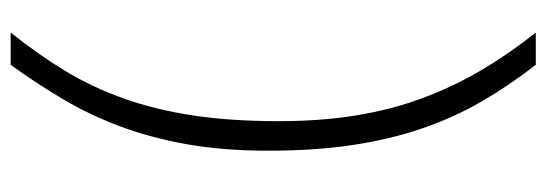

<svg xmlns="http://www.w3.org/2000/svg" viewBox="-344 -536 1000 351"><g transform="rotate(-90 155.5 -360.0)"><path d="M272 120H213Q175 71 146 21Q117 -29 97 -87Q77 -145 66.5 -214Q56 -283 56 -370Q56 -450 67.5 -516Q79 -582 100 -638.5Q121 -695 150 -744Q179 -793 213 -840H272Q232 -790 202 -740.5Q172 -691 151.5 -633.5Q131 -576 120.5 -507Q110 -438 110 -350Q110 -273 120.5 -208.5Q131 -144 152 -87.5Q173 -31 203 20Q233 71 272 120Z"/></g></svg>

Font: Tanohe Sans Light
Style: Regular
Weight: 300
Designer: Village Type and Design LLC & Cristiano Sobral
Foundry: Cooper Hewitt Smithsonian Design Museum
Version: Version 1.00;September 29, 2021;FontCreator 13.0.0.2655 64-b